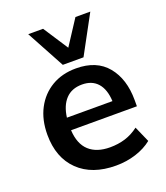

<svg xmlns="http://www.w3.org/2000/svg" viewBox="-140 -853 829 959"><g transform="rotate(-20 274.0 -373.5)"><path d="M312 10Q185 10 113 -60Q41 -130 41 -252Q41 -331 72 -390Q103 -449 158.5 -482Q214 -515 288 -515Q397 -515 453.5 -446.5Q510 -378 510 -266V-233H160Q164 -159 204 -122.5Q244 -86 315 -86Q358 -86 395.5 -97.5Q433 -109 467 -135L504 -51Q468 -22 418 -6Q368 10 312 10ZM289 -429Q234 -429 202 -395Q170 -361 162 -299H404Q401 -362 371.5 -395.5Q342 -429 289 -429ZM233 -554 123 -757H202L288 -625L374 -757H453L343 -554Z"/></g></svg>

Font: MulishBold
Style: Bold
Weight: 700
Designer: Vernon Adams
Foundry: Vernon Adams
Version: Version 3.602; ttfautohint (v1.8.3)